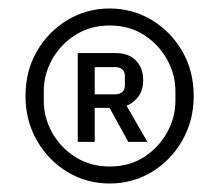

<svg xmlns="http://www.w3.org/2000/svg" viewBox="-20 -730 516 452"><path d="M238 -298Q184 -298 139 -325Q94 -352 67 -399Q40 -446 40 -504Q40 -563 67 -609.5Q94 -656 139 -683Q184 -710 238 -710Q292 -710 337 -683Q382 -656 409 -609.5Q436 -563 436 -504Q436 -446 409 -399Q382 -352 337 -325Q292 -298 238 -298ZM238 -338Q284 -338 318.5 -360Q353 -382 373 -417.5Q393 -453 393 -493V-515Q393 -555 373 -590.5Q353 -626 318.5 -648Q284 -670 238 -670Q193 -670 158 -648Q123 -626 103 -590.5Q83 -555 83 -515V-493Q83 -453 103 -417.5Q123 -382 158 -360Q193 -338 238 -338ZM203 -476V-396H163V-605H253Q283 -605 300 -587.5Q317 -570 317 -542Q317 -518 306 -503Q295 -488 278 -481L327 -396H282L238 -476ZM203 -508H251Q262 -508 268 -513.5Q274 -519 274 -529V-551Q274 -561 268 -566.5Q262 -572 251 -572H203Z"/></svg>

Font: IBM Plex Sans Var
Style: Regular
Weight: 400
Designer: Mike Abbink, Paul van der Laan, Pieter van Rosmalen
Foundry: Bold Monday
Version: Version 3.000